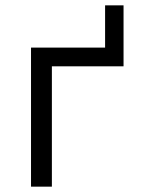

<svg xmlns="http://www.w3.org/2000/svg" viewBox="-20 -698 540 718"><path d="M96 0V-520H373V-678H442V-450H174V0Z"/></svg>

Font: Iosevka Fixed
Style: Regular
Weight: 400
Monospace: yes
Designer: Belleve Invis
Foundry: Belleve Invis
Version: Version 33.2.4